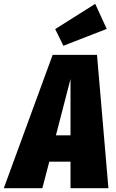

<svg xmlns="http://www.w3.org/2000/svg" viewBox="-78 -982 604 1002"><path d="M479 -831.1 252.9 -743.2 210 -830.1 418.9 -961.9ZM487.8 0H290V-138.2H179.2L143.1 0H-58.1L196.8 -695.8H428.2ZM213.9 -275.9H290V-569.8Z"/></svg>

Font: Fira Sans Compressed Heavy
Style: Italic
Weight: 900
Width: 3
Italic angle: -8°
Designer: Carrois Corporate & Edenspiekermann AG
Foundry: Carrois Corporate GbR & Edenspiekermann AG
Version: Version 4.203;PS 004.203;hotconv 1.0.88;makeotf.lib2.5.64775